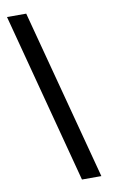

<svg xmlns="http://www.w3.org/2000/svg" viewBox="-103 -834 630 1063"><g transform="rotate(-10 212.0 -302.0)"><path d="M377.5 177H268.5L16 -781H124Z"/></g></svg>

Font: Merriweather 24pt SemiCondensed Black
Style: Regular
Weight: 900
Width: 4
Designer: Eben Sorkin
Foundry: Eben Sorkin
Version: Version 2.100